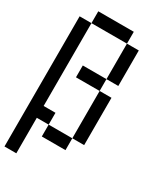

<svg xmlns="http://www.w3.org/2000/svg" viewBox="-244 -1002 988 1171"><g transform="rotate(30 250.0 -417.0)"><path d="M0 83.3V-833.3H83.3V-250H166.7V-166.7H83.3V83.3ZM83.3 -916.7H333.3V-833.3H83.3ZM166.7 -166.7H333.3V-83.3H166.7ZM166.7 -500V-583.3H333.3V-500ZM333.3 -166.7V-500H416.7V-166.7ZM333.3 -583.3V-833.3H416.7V-583.3Z"/></g></svg>

Font: GalmuriMono11 Regular
Style: Regular
Weight: 400
Designer: Lee Minseo (quiple)
Version: Version 2.399;hotconv 1.1.1;makeotfexe 2.6.0 DEVELOPMENT